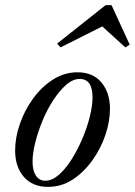

<svg xmlns="http://www.w3.org/2000/svg" viewBox="-20 -721 526 749"><path d="M167 8Q107 8 73 -31Q39 -70 39 -134Q39 -184 57.5 -237.5Q76 -291 109 -336.5Q142 -382 186.5 -410.5Q231 -439 282 -439Q343 -439 376 -399Q409 -359 409 -297Q409 -247 391 -194Q373 -141 340 -95Q307 -49 263.5 -20.5Q220 8 167 8ZM157 -16Q183 -16 209.5 -39Q236 -62 259.5 -99.5Q283 -137 301.5 -180.5Q320 -224 330.5 -266.5Q341 -309 341 -341Q341 -413 291 -413Q264 -413 238 -390Q212 -367 188 -330.5Q164 -294 146 -250.5Q128 -207 117.5 -165Q107 -123 107 -90Q107 -56 120 -36Q133 -16 157 -16ZM415 -701 486 -547 469 -536 379 -618 216 -536 203 -551 392 -701Z"/></svg>

Font: Ibarra Real Nova Medium
Style: Italic
Weight: 500
Italic angle: -22°
Designer: Jose Maria Ribagorda & Octavio Pardo
Foundry: Octavio Pardo
Version: Version 2.000